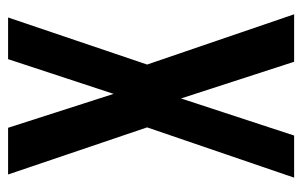

<svg xmlns="http://www.w3.org/2000/svg" viewBox="-155 -585 740 470"><g transform="rotate(-90 215.0 -350.0)"><path d="M15.1 0 138.2 -359.9 22.9 -700.2H137.2L220.2 -441.9L305.2 -700.2H407.2L292 -359.9L415 0H298.8L209 -276.9L118.2 0Z"/></g></svg>

Font: Bebas Neue Bold
Style: Regular
Weight: 700
Designer: Ryoichi Tsunekawa
Foundry: Ryoichi Tsunekawa
Version: Version 1.300